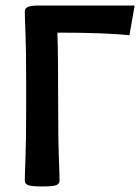

<svg xmlns="http://www.w3.org/2000/svg" viewBox="-20 -671 510 699"><path d="M191.9 -257.8Q191.9 -156.2 194.3 -94.7Q196.8 -33.2 196.8 -12.7Q196.8 -2.9 186.3 2.4Q175.8 7.8 133.8 7.8Q91.8 7.8 81.1 2.4Q70.3 -2.9 70.3 -12.7Q70.3 -33.2 72.8 -94.7Q75.2 -156.2 75.2 -267.6V-378.9Q75.2 -490.2 72.8 -550Q70.3 -609.9 70.3 -630.4Q70.3 -640.1 81.1 -645.5Q91.8 -650.9 124 -650.9H470.2L451.2 -542.5Q365.7 -552.2 189 -552.2Q191.9 -470.7 191.9 -257.8Z"/></svg>

Font: Bainsley
Style: Bold
Weight: 700
Designer: Paul James MIller
Foundry: High-Logic / Made with FontCreator
Version: Version 1.411;March 28, 2021;FontCreator 13.0.0.2683 64-bit